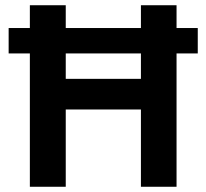

<svg xmlns="http://www.w3.org/2000/svg" viewBox="-20 -713 788 733"><path d="M94 0V-509H13V-606H94V-693H231V-606H518V-693H654V-606H735V-509H654V0H518V-295H231V0ZM231 -412H518V-509H231Z"/></svg>

Font: Ubuntu Sans
Style: Bold
Weight: 700
Designer: Dalton Maag Ltd
Foundry: Dalton Maag Ltd
Version: Version 1.006; ttfautohint (v1.8.4.7-5d5b)